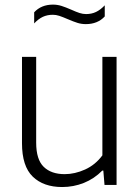

<svg xmlns="http://www.w3.org/2000/svg" viewBox="-20 -782 592 812"><path d="M73 -176.5V-541.5H133V-178.5Q133 -107.5 164.8 -76.5Q196.5 -45.5 253.5 -45.5Q296.5 -45.5 340 -65.2Q383.5 -85 413 -125V-541.5H473V0H422L417 -60.5H412.5Q378.5 -26 334.8 -8.5Q291 9 243 9Q164 9 118.5 -35Q73 -79 73 -176.5ZM266.5 -701Q244.5 -710.5 230.8 -715Q217 -719.5 203.5 -719.5Q180 -719.5 161.2 -710.8Q142.5 -702 124.5 -683V-730Q154.5 -762.5 204 -762.5Q222.5 -762.5 240 -757Q257.5 -751.5 281.5 -741Q302.5 -731.5 316.5 -727Q330.5 -722.5 344 -722.5Q367.5 -722.5 386.2 -731.5Q405 -740.5 423 -759.5V-712.5Q393 -680 343 -680Q324.5 -680 307.8 -685.2Q291 -690.5 266.5 -701Z"/></svg>

Font: Encode Sans Light
Style: Regular
Weight: 300
Designer: Multiple Designers
Foundry: Impallari Type
Version: Version 2.000